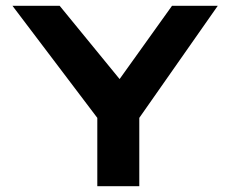

<svg xmlns="http://www.w3.org/2000/svg" viewBox="-20 -643 790 663"><path d="M316 0V-236L23 -623H186L393 -370L574 -623H732L461 -236V0Z"/></svg>

Font: Inconsolata ExtraExpanded Black
Style: Regular
Weight: 900
Width: 8
Monospace: yes
Designer: Raph Levien, Cyreal, Brenton Simpson
Foundry: Raph Levien, Cyreal, Google
Version: Version 3.001; ttfautohint (v1.8.2.53-6de2)